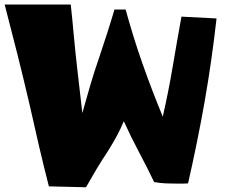

<svg xmlns="http://www.w3.org/2000/svg" viewBox="-20 -791 983 823"><path d="M908.2 -711.9Q887.7 -529.3 857.4 -356.9Q827.1 -184.6 786.1 -4.9Q775.4 -3.9 763.7 -3.9Q752 -3.9 741.2 -3.9Q715.8 -3.9 690.9 -4.9Q666 -5.9 640.6 -10.7Q609.4 -76.2 575.2 -140.1Q541 -204.1 510.7 -271.5Q497.1 -238.3 480 -207Q462.9 -175.8 443.4 -144.5Q418 -106.4 394.5 -67.4Q371.1 -28.3 348.6 11.7L189.5 7.8Q167 -80.1 147 -166Q127 -252 107.4 -339.8Q82 -449.2 55.2 -556.2Q28.3 -663.1 0 -771.5H283.2Q287.1 -739.3 290 -707Q293 -674.8 295.9 -643.6Q303.7 -558.6 313.5 -475.1Q323.2 -391.6 333 -306.6Q349.6 -366.2 366.7 -424.8Q383.8 -483.4 404.3 -542Q421.9 -594.7 438.5 -646Q455.1 -697.3 470.7 -750H518.6Q550.8 -631.8 590.8 -518.1Q630.9 -404.3 677.7 -291Q702.1 -397.5 720.2 -504.9Q738.3 -612.3 757.8 -719.7Z"/></svg>

Font: Slackey
Style: Regular
Weight: 400
Designer: Squid
Foundry: Font Diner, Inc DBA Sideshow
Version: Version 1.000